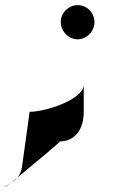

<svg xmlns="http://www.w3.org/2000/svg" viewBox="-46 -696 441 752"><path d="M-26 36C-26 38 -17 32 -3 21C-11 26 -19 31 -26 36ZM-3 21C6 15 15 8 23 -1C13 7 4 15 -3 21ZM23 -1C84 -53 195 -142 187 -142C249 -142 282 -191 282 -258V-365C282 -306 132 -258 70 -258L40 -41C37 -24 31 -11 23 -1ZM192 -610C192 -573 223 -542 258 -542C294 -542 324 -573 324 -610C324 -646 294 -676 258 -676C223 -676 192 -646 192 -610Z"/></svg>

Font: Ampere
Style: SCExt
Weight: 400
Version: Version 1